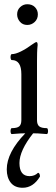

<svg xmlns="http://www.w3.org/2000/svg" viewBox="-20 -630 263 908"><path d="M109 -512Q87 -512 74 -527.5Q61 -543 61 -562Q61 -583 75.5 -596.5Q90 -610 109 -610Q132 -610 145.5 -596Q159 -582 159 -562Q159 -540 144 -526Q129 -512 109 -512ZM36 4Q32 4 30.5 -3Q29 -10 30.5 -17Q32 -24 36 -24Q61 -24 71 -32.5Q81 -41 81 -62V-279Q81 -346 36 -346Q32 -346 30.5 -353Q29 -360 30.5 -367Q32 -374 36 -374Q53 -374 78.5 -386.5Q104 -399 131 -419Q148 -431 152 -431Q158 -431 158 -417Q156 -399 155.5 -380Q155 -361 155 -342V-62Q155 -41 165.5 -32.5Q176 -24 201 -24Q205 -24 206.5 -17Q208 -10 206.5 -3Q205 4 201 4Q180 2 159.5 1Q139 0 119 0Q98 0 77 1Q56 2 36 4ZM87 258Q50 258 31 234Q12 210 12 171Q12 91 100 0H137Q72 82 72 141Q72 203 120 203Q144 203 160 187Q169 189 169 205Q137 258 87 258Z"/></svg>

Font: Junicode Two Beta Condensed
Style: Regular
Weight: 400
Width: 3
Designer: Peter S. Baker
Foundry: Briery Creek Software
Version: Version 1.053; ttfautohint (v1.8.4)